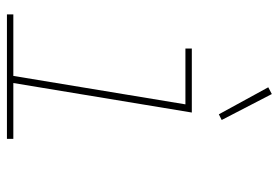

<svg xmlns="http://www.w3.org/2000/svg" viewBox="-142 -642 785 540"><g transform="rotate(90 250.0 -372.5)"><path d="M21 0V-18H194L274 -502H117V-520H297L214 -18H371V0ZM302 -596 226 -735 245 -745 318 -604Z"/></g></svg>

Font: Iosevka SS18 Thin
Style: Italic
Weight: 100
Italic angle: -9°
Monospace: yes
Designer: Belleve Invis
Foundry: Belleve Invis
Version: Version 25.1.1; ttfautohint (v1.8.4)